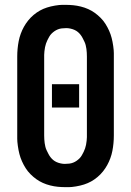

<svg xmlns="http://www.w3.org/2000/svg" viewBox="-20 -763 540 791"><path d="M250 8Q234 8 218.5 6.5Q203 5 187 1Q171 -3 156.5 -9.5Q142 -16 129.5 -25Q117 -34 105.5 -45.5Q94 -57 85.5 -70.5Q77 -84 70.5 -98.5Q64 -113 60 -128.5Q56 -144 53.5 -162Q51 -180 51 -191V-530Q51 -546 52.5 -562Q54 -578 57 -593.5Q60 -609 65.5 -624Q71 -639 78.5 -652.5Q86 -666 96 -678.5Q106 -691 118.5 -701.5Q131 -712 144.5 -719.5Q158 -727 173.5 -732Q189 -737 207 -740Q225 -743 236 -743H250Q266 -743 281.5 -741.5Q297 -740 313 -736Q329 -732 343.5 -725.5Q358 -719 370.5 -710Q383 -701 394.5 -689.5Q406 -678 414.5 -664.5Q423 -651 429.5 -636.5Q436 -622 440 -606.5Q444 -591 446.5 -573Q449 -555 449 -544V-205Q449 -189 447.5 -173Q446 -157 443 -141.5Q440 -126 434.5 -111Q429 -96 421.5 -82.5Q414 -69 404 -56.5Q394 -44 381.5 -33.5Q369 -23 355.5 -15.5Q342 -8 326.5 -3Q311 2 293 5Q275 8 264 8ZM243 -88H250Q258 -88 266 -89Q274 -90 281.5 -93Q289 -96 295.5 -100.5Q302 -105 307.5 -110.5Q313 -116 317 -123Q321 -130 324.5 -137Q328 -144 330.5 -151.5Q333 -159 334.5 -166.5Q336 -174 337 -183.5Q338 -193 338 -198V-530Q338 -538 337.5 -546Q337 -554 336 -561.5Q335 -569 333 -577Q331 -585 327.5 -592Q324 -599 320.5 -606Q317 -613 312 -619.5Q307 -626 301 -631Q295 -636 287.5 -639.5Q280 -643 271 -645Q262 -647 257 -647H250Q242 -647 234 -646Q226 -645 218.5 -642Q211 -639 204.5 -634.5Q198 -630 192.5 -624.5Q187 -619 183 -612Q179 -605 175.5 -598Q172 -591 169.5 -583.5Q167 -576 165.5 -568.5Q164 -561 163 -551.5Q162 -542 162 -537V-205Q162 -197 162.5 -189Q163 -181 164 -173.5Q165 -166 167 -158Q169 -150 172.5 -143Q176 -136 179.5 -129Q183 -122 188 -115.5Q193 -109 199 -104Q205 -99 212.5 -95.5Q220 -92 229 -90Q238 -88 243 -88ZM194 -320V-416H306V-320Z"/></svg>

Font: Iosevka Custom
Style: Bold
Weight: 700
Monospace: yes
Designer: Belleve Invis
Foundry: Belleve Invis
Version: Version 30.3.3; ttfautohint (v1.8.3)